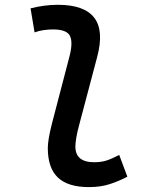

<svg xmlns="http://www.w3.org/2000/svg" viewBox="-20 -762 626 792"><path d="M346.7 9.8Q260.7 9.8 219 -29.5Q177.2 -68.8 177.2 -150.9Q177.2 -167.5 181.2 -191.9Q185.1 -216.3 194.3 -252.4L267.1 -531.2Q281.7 -588.9 268.1 -614.7Q254.4 -640.6 198.7 -640.6Q180.2 -640.6 160.9 -637.9Q141.6 -635.3 122.6 -628.4L106 -727.5Q134.3 -734.9 162.4 -738.5Q190.4 -742.2 218.8 -742.2Q327.6 -742.2 368.7 -689Q409.7 -635.7 380.9 -527.3L308.1 -252.4Q298.3 -216.8 294.7 -194.1Q291 -171.4 291 -158.2Q290.5 -92.8 368.7 -92.8Q397.5 -92.8 419.4 -99.9Q441.4 -106.9 471.7 -123L505.4 -33.2Q471.2 -15.1 433.3 -2.7Q395.5 9.8 346.7 9.8Z"/></svg>

Font: Cascadia Mono Medium
Style: Italic
Weight: 500
Italic angle: -10°
Monospace: yes
Designer: Aaron Bell
Foundry: Saja Typeworks
Version: Version 2407.024